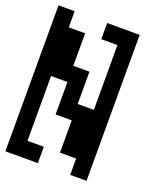

<svg xmlns="http://www.w3.org/2000/svg" viewBox="-139 -781 778 927"><g transform="rotate(20 250.0 -317.0)"><path d="M0 57.6V-692.4H83V-609.4H167V-442.4H250V-276.4H333V-609.4H250V-692.4H417V57.6H333V-26.4H250V-192.4H167V-359.4H83V-26.4H167V57.6Z"/></g></svg>

Font: KH Dot Dougenzaka 12
Style: Regular
Weight: 400
Designer: Original version for X68000 by Keitarou Hiraki (http://hp.vector.co.jp/authors/VA000874/) / TrueType conversion by Homem
Version: Version 1.00.20150527